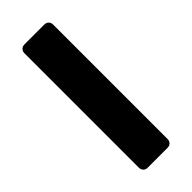

<svg xmlns="http://www.w3.org/2000/svg" viewBox="-230 -736 771 771"><g transform="rotate(-45 155.5 -350.0)"><path d="M99 0Q88 0 81 -7Q74 -14 74 -25V-675Q74 -686 81 -693Q88 -700 99 -700H212Q223 -700 230 -693Q237 -686 237 -675V-25Q237 -14 230 -7Q223 0 212 0Z"/></g></svg>

Font: Fz Rubik SemBd
Style: Regular
Weight: 600
Designer: Hubert and Fischer
Foundry: Hubert and Fischer
Version: Vit hóa bi FontZin.com